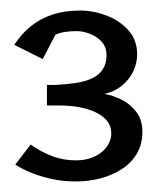

<svg xmlns="http://www.w3.org/2000/svg" viewBox="-20 -743 297 364"><path d="M124 -399Q98 -399 76.5 -404Q55 -409 38 -416Q21 -423 9 -431L38 -469Q56 -456 77.5 -447.5Q99 -439 124 -439Q141 -439 154 -444Q167 -449 175 -456.5Q183 -464 187 -472.5Q191 -481 191 -490Q191 -503 184 -512.5Q177 -522 163.5 -529Q150 -536 132 -539.5Q114 -543 92 -543H69V-582H86Q105 -583 122.5 -585.5Q140 -588 153.5 -594Q167 -600 174.5 -611Q182 -622 182 -638Q182 -653 173.5 -663Q165 -673 151.5 -678.5Q138 -684 125 -684Q114 -684 103.5 -682.5Q93 -681 85 -677L61 -631L7 -658Q20 -678 37.5 -692.5Q55 -707 78.5 -715Q102 -723 132 -723Q157 -723 182 -713.5Q207 -704 223.5 -685.5Q240 -667 240 -640Q240 -623 232.5 -607.5Q225 -592 211 -580.5Q197 -569 178 -565Q195 -562 211.5 -553.5Q228 -545 239 -530Q250 -515 250 -493Q250 -469 239 -451Q228 -433 209.5 -421.5Q191 -410 169 -404.5Q147 -399 124 -399Z"/></svg>

Font: Kreon Light
Style: Regular
Weight: 400
Version: Version 2.002